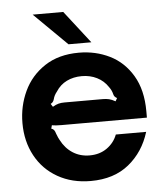

<svg xmlns="http://www.w3.org/2000/svg" viewBox="-54 -811 748 870"><g transform="rotate(-5 320.0 -376.0)"><path d="M38 -277Q38 -354 69.5 -421.5Q101 -489 164.5 -531Q228 -573 320 -573Q396 -573 460 -541.5Q524 -510 563 -444.5Q602 -379 602 -282V-253H246Q240 -253 213 -253Q186 -253 170 -256L166 -241Q174 -239 178.5 -233Q183 -227 186 -216Q194 -195 199 -187Q219 -148 252.5 -126.5Q286 -105 329 -105Q375 -105 408 -128.5Q441 -152 455 -189H593Q566 -100 498 -44.5Q430 11 324 11Q239 11 174 -26Q109 -63 73.5 -128.5Q38 -194 38 -277ZM182 -339Q197 -348 209 -351Q221 -354 236 -354H410Q426 -354 438.5 -351Q451 -348 467 -339L475 -353Q468 -357 465 -360.5Q462 -364 460.5 -368Q459 -372 459 -373Q455 -390 443 -406Q424 -435 393 -450.5Q362 -466 324 -466Q286 -466 255.5 -451Q225 -436 206 -406Q193 -390 189 -373Q189 -372 187 -367.5Q185 -363 182 -359.5Q179 -356 173 -353ZM266 -763 381 -615H277L127 -763Z"/></g></svg>

Font: Open Sauce Sans
Style: Bold
Weight: 700
Designer: Alfredo Marco Pradil
Foundry: Creative Sauce Fz LLC
Version: Version 1.477